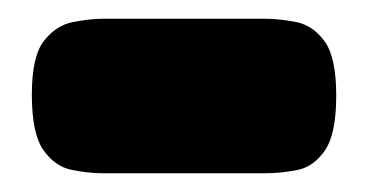

<svg xmlns="http://www.w3.org/2000/svg" viewBox="-20 -359 393 205"><path d="M90 -174Q75 -174 57 -177.5Q39 -181 26.5 -198.5Q14 -216 14 -258Q14 -299 27 -315.5Q40 -332 58 -335.5Q76 -339 91 -339H262Q278 -339 296 -335.5Q314 -332 326.5 -315Q339 -298 339 -257Q339 -216 327 -198.5Q315 -181 297.5 -177.5Q280 -174 262 -174Z"/></svg>

Font: Fredoka SemiCondensed
Style: Bold
Weight: 700
Width: 4
Designer: Ben Nathan
Foundry: Milena B. Brandão, Ben Nathan
Version: Version 2.001